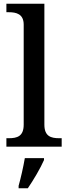

<svg xmlns="http://www.w3.org/2000/svg" viewBox="-20 -780 362 1021"><path d="M14 0H308V-45H295C251 -45 216 -55 216 -117V-760H14V-715H27C66 -715 106 -706 106 -649V-117C106 -55 71 -45 27 -45H14ZM79 208V221H128C157 179 196 113 214 71V61H112C104 108 91 165 79 208Z"/></svg>

Font: Noto Serif Malayalam Medium
Style: Regular
Weight: 500
Designer: Indian type Foundry, Jelle Bosma, Monotype Design Team
Foundry: Monotype Imaging Inc.
Version: Version 2.104